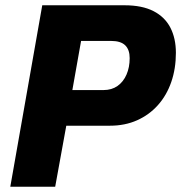

<svg xmlns="http://www.w3.org/2000/svg" viewBox="-20 -707 686 727"><path d="M19 0 140 -687H452Q518 -687 561 -665Q604 -643 625 -602.5Q646 -562 646 -507Q646 -447 628.5 -396.5Q611 -346 578 -309Q545 -272 499 -251.5Q453 -231 396 -231H231L189 0ZM254 -366H372Q403 -366 425 -381.5Q447 -397 459 -424.5Q471 -452 471 -487Q471 -519 454 -535.5Q437 -552 401 -552H287Z"/></svg>

Font: Archivo SemiCondensed ExtraBold
Style: Italic
Weight: 800
Width: 4
Italic angle: -10°
Designer: Hector Gatti
Foundry: Omnibus-Type
Version: Version 2.001